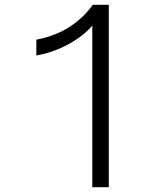

<svg xmlns="http://www.w3.org/2000/svg" viewBox="-20 -783 680 803"><path d="M366 -676Q330 -633 266 -598Q202 -563 132 -551V-617Q214 -633 273 -672Q332 -711 368 -763H435V0H366Z"/></svg>

Font: Open Sauce One Light
Style: Regular
Weight: 300
Designer: Alfredo Marco Pradil
Foundry: Creative Sauce Fz LLC
Version: Version 1.477